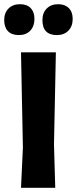

<svg xmlns="http://www.w3.org/2000/svg" viewBox="-30 -894 366 914"><path d="M65 -874Q98 -874 116 -855.5Q134 -837 134 -804Q134 -769 114 -748Q94 -727 60 -727Q26 -727 8 -745.5Q-10 -764 -10 -798Q-10 -833 10.5 -853.5Q31 -874 65 -874ZM247 -874Q279 -874 297.5 -855.5Q316 -837 316 -804Q316 -769 295.5 -748Q275 -727 241 -727Q172 -727 172 -798Q172 -833 192.5 -853.5Q213 -874 247 -874ZM236 -645 227 -207 233 0H70L79 -191L70 -645Z"/></svg>

Font: Alegreya Sans ExtraBold
Style: Regular
Weight: 800
Designer: Juan Pablo del Peral
Foundry: Huerta Tipografica
Version: Version 2.007